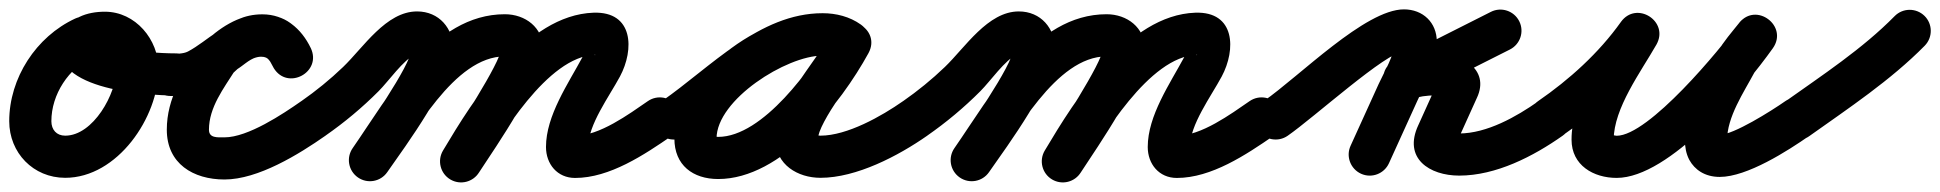

<svg xmlns="http://www.w3.org/2000/svg" viewBox="-55 -330 4143 410"><path d="M105.4 -290.3C105.4 -290.3 105.4 -290.3 105.4 -290.3C22 -251.6 -35.3 -163.2 -35.3 -71.2C-35.3 -3.7 16.1 49.7 84.2 49.7C195.9 49.7 283.6 -79.7 283.6 -182.5C283.6 -245.6 234.2 -305 169 -305C131.1 -305 91.3 -292.3 77.5 -252.9C77.5 -252.9 77.6 -252.9 77.6 -253C77.6 -253.1 77.6 -253.1 77.6 -253.1C37 -139.4 253.7 -126.2 320.9 -126C345.7 -125.9 365.9 -146 366 -170.9C366.1 -195.7 346 -215.9 321.1 -216C321.1 -216 321.1 -216 321.1 -216C281.5 -216.1 240.2 -220 201.5 -228.6C191.1 -230.9 180.8 -233.7 170.9 -237.5C166.5 -239.3 159.3 -248.6 158.4 -244C157.4 -238.8 163.5 -234.2 163.5 -229C163.1 -226.9 162.7 -224.9 162.4 -222.9C162.4 -222.8 162.4 -222.8 162.4 -222.9C162.4 -222.9 162.4 -223.1 162.5 -223.1C163.6 -226.3 159.3 -217 156.7 -214.8C152.5 -211.4 165 -215 169 -215C183.7 -215 193.6 -195.5 193.6 -182.5C193.6 -130.4 144.3 -40.3 84.2 -40.3C65.7 -40.3 54.7 -53 54.7 -71.2C54.7 -128.3 91.5 -184.6 143.3 -208.6C165.8 -219.1 175.7 -245.8 165.2 -268.4C154.7 -290.9 128 -300.7 105.4 -290.3Z M262 -171C262 -171 262 -171 262 -171C262 -144.3 283.8 -125 309.6 -125C335.6 -125 364.6 -127.9 387.9 -140.1C387.9 -140.1 387.9 -140.1 387.9 -140.2C387.9 -140.2 388 -140.2 388 -140.2C412.5 -153.1 434.1 -171.2 457.3 -186.1C457.3 -186.2 457.9 -186.5 458.4 -186.9C458.9 -187.2 459.4 -187.6 459.4 -187.6C474 -198.2 486 -209.4 505.3 -209.4C516.7 -209.4 523.1 -197.5 527.4 -188.6C539.7 -162.8 566.9 -161.3 587.3 -172.4C607.7 -183.4 621.3 -206.9 606.5 -231.3C581.1 -273.1 556 -298.9 502.6 -298.9C454.2 -298.9 411.2 -268.7 377.8 -236.4C377.6 -236.2 375.9 -234.2 374.3 -232.2C372.7 -230.2 371 -228.2 370.9 -228C336.4 -173.2 301.2 -120.8 301.2 -53C301.2 19.4 357.6 53.3 424.4 53.3C496.1 53.3 583.1 -0.4 639.8 -40.1C660.2 -54.4 665.1 -82.5 650.9 -102.8C636.6 -123.2 608.5 -128.1 588.2 -113.9C588.2 -113.9 588.2 -113.9 588.2 -113.9C549 -86.4 474.4 -36.7 424.4 -36.7C409.3 -36.7 391.2 -34.8 391.2 -53C391.2 -100.8 422.7 -141.3 447.1 -180C447.2 -180.2 445.4 -178 443.6 -175.8C441.9 -173.7 440.1 -171.5 440.2 -171.6C454.9 -185.8 480.3 -208.9 502.6 -208.9C520.4 -208.9 521.7 -197.5 529.5 -184.7C544.3 -160.3 570.2 -158.1 589.4 -168.5C608.5 -178.8 620.9 -201.7 608.6 -227.4C588.7 -269 553.1 -299.4 505.3 -299.4C465 -299.4 437.7 -283 406.6 -260.4C406.5 -260.4 407.1 -260.8 407.6 -261.1C408.1 -261.5 408.7 -261.9 408.7 -261.9C387.8 -248.4 368 -231.4 346 -219.8C346 -219.8 346.1 -219.8 346.1 -219.8C346.1 -219.9 346.1 -219.9 346.1 -219.9C336.7 -214.9 320.1 -215 309.6 -215C309.2 -215 310.1 -215 310.3 -215C310.9 -214.9 311.5 -214.9 312.1 -214.9C326.5 -213.6 339.3 -205 346.4 -192.4C349.4 -187.1 351.1 -181.4 351.8 -175.4C351.9 -173.9 351.9 -172.5 352 -171C352 -195.9 331.9 -216 307 -216C282.1 -216 262 -195.9 262 -171Z M639.7 -40.1C639.7 -40.1 639.7 -40.1 639.7 -40.1C680.4 -68.4 718.4 -100.1 753.4 -135.2C775.6 -157.4 804.9 -200.8 832.8 -214.8C833.7 -215.2 834.6 -215.6 835.6 -215.6C837.2 -215.6 832.3 -216.4 830.8 -217.2C826.7 -219.5 823.2 -227.9 823.2 -224C823.2 -191.8 723.8 -50.6 698.1 -13.7C683.9 6.7 688.9 34.7 709.3 48.9C729.7 63.1 757.7 58.1 771.9 37.7C771.9 37.7 771.9 37.7 771.9 37.7C811.6 -19.2 913.2 -156.2 913.2 -224C913.2 -269.5 882.6 -305.6 835.6 -305.6C769.3 -305.6 720.9 -228.4 677.6 -186.9C649.8 -160.2 619.9 -135.9 588.3 -113.9C567.9 -99.7 562.9 -71.7 577.1 -51.3C591.3 -30.9 619.3 -25.9 639.7 -40.1ZM771.9 37.7C771.9 37.7 771.9 37.7 771.9 37.7C828.4 -43.4 914.4 -209.6 1023.1 -209.6C1028 -209.6 1018.1 -214 1015.9 -219.8C1015.3 -221.5 1014.8 -226.9 1014.8 -225.1C1014.8 -197.6 918.3 -50.4 892.3 -10.6C878.7 10.2 884.6 38.1 905.4 51.7C926.2 65.3 954.1 59.4 967.7 38.6C967.7 38.6 967.7 38.6 967.7 38.6C1005.1 -18.7 1104.8 -161.1 1104.8 -225.1C1104.8 -271.3 1066.6 -299.6 1023.1 -299.6C869 -299.6 775.5 -124.8 698.1 -13.7C683.9 6.7 688.9 34.7 709.3 48.9C729.7 63.1 757.7 58.1 771.9 37.7ZM968.3 37.6C968.3 37.6 968.3 37.6 968.3 37.6C1013.2 -37.8 1113.8 -209.3 1215.6 -212.9C1218.6 -213 1212.8 -208.8 1203.2 -222.4C1192.4 -237.7 1203.6 -235.5 1189.5 -209.3C1158.4 -151.3 1110.9 -83.2 1110.9 -16.1C1110.9 20.2 1135 50 1173 50C1247 50 1320.9 0.4 1379.5 -39.9C1400 -54 1405.2 -82 1391.1 -102.5C1377 -123 1349 -128.2 1328.5 -114.1C1328.5 -114.1 1328.5 -114.1 1328.5 -114.1C1287.8 -86.1 1225.2 -40 1173 -40C1173.5 -40 1173.9 -40 1174.4 -39.9C1186.3 -39 1198.4 -29.2 1200.7 -17.3C1200.8 -16.7 1200.9 -15.9 1200.9 -16.1C1200.9 -63.4 1245.9 -123.9 1268.9 -166.7C1299.6 -224 1298.1 -305.9 1212.4 -302.9C1067.9 -297.7 956.4 -118.3 891 -8.5C878.3 12.8 885.2 40.5 906.6 53.2C927.9 65.9 955.6 58.9 968.3 37.6Z M1347 -51.3C1361.2 -30.9 1389.3 -25.9 1409.7 -40C1494.6 -99.1 1594.7 -211.8 1701.6 -211.8C1711.5 -211.8 1722.6 -210.3 1730.8 -204.4C1754.1 -187.8 1778.6 -199.5 1791.2 -219C1803.7 -238.4 1804.3 -265.6 1779.6 -279.9C1753.5 -295.1 1730.9 -301.1 1700.3 -301.1C1573.4 -301.1 1385.1 -169.2 1385.1 -34.2C1385.1 22.9 1424.8 52.3 1478.7 52.3C1614.2 52.3 1740.5 -108.7 1799.5 -216.4C1813.9 -242.7 1801.3 -266.7 1781.6 -277.5C1761.9 -288.3 1735 -285.9 1720.5 -259.6C1683.4 -191.8 1601.3 -109.2 1601.3 -31.6C1601.3 21.7 1648.8 49.7 1697 49.7C1773.9 49.7 1863.1 3 1924.8 -40.1C1945.2 -54.4 1950.1 -82.5 1935.9 -102.8C1921.6 -123.2 1893.5 -128.1 1873.2 -113.9C1827.7 -82 1754.1 -40.3 1697 -40.3C1688.8 -40.3 1684.3 -45.5 1688.7 -39.1C1690.2 -36.9 1691.3 -29 1691.3 -31.6C1691.3 -68.7 1776.1 -173.7 1799.5 -216.4C1813.9 -242.7 1801.3 -266.6 1781.6 -277.4C1761.9 -288.3 1734.9 -285.9 1720.5 -259.6C1680 -185.6 1573.9 -37.7 1478.7 -37.7C1476.1 -37.7 1473.5 -37.8 1471 -38.1C1465.3 -38.7 1475.1 -26.7 1475.1 -34.2C1475.1 -117.3 1624.8 -211.1 1700.3 -211.1C1715.7 -211.1 1722.3 -209.1 1734.4 -202.1C1759.2 -187.7 1783 -198.3 1794.8 -216.6C1806.6 -235 1806.4 -261 1783.2 -277.6C1759.5 -294.5 1730.5 -301.8 1701.6 -301.8C1566.4 -301.8 1462.2 -186.1 1358.3 -114C1337.9 -99.8 1332.9 -71.7 1347 -51.3Z M1924.7 -40.1C1924.7 -40.1 1924.7 -40.1 1924.7 -40.1C1965.4 -68.4 2003.4 -100.1 2038.4 -135.2C2060.6 -157.4 2089.9 -200.8 2117.8 -214.8C2118.7 -215.2 2119.6 -215.6 2120.6 -215.6C2122.2 -215.6 2117.3 -216.4 2115.8 -217.2C2111.7 -219.5 2108.2 -227.9 2108.2 -224C2108.2 -191.8 2008.8 -50.6 1983.1 -13.7C1968.9 6.7 1973.9 34.7 1994.3 48.9C2014.7 63.1 2042.7 58.1 2056.9 37.7C2056.9 37.7 2056.9 37.7 2056.9 37.7C2096.6 -19.2 2198.2 -156.2 2198.2 -224C2198.2 -269.5 2167.6 -305.6 2120.6 -305.6C2054.3 -305.6 2005.9 -228.4 1962.6 -186.9C1934.8 -160.2 1904.9 -135.9 1873.3 -113.9C1852.9 -99.7 1847.9 -71.7 1862.1 -51.3C1876.3 -30.9 1904.3 -25.9 1924.7 -40.1ZM2056.9 37.7C2056.9 37.7 2056.9 37.7 2056.9 37.7C2113.4 -43.4 2199.4 -209.6 2308.1 -209.6C2313 -209.6 2303.1 -214 2300.9 -219.8C2300.3 -221.5 2299.8 -226.9 2299.8 -225.1C2299.8 -197.6 2203.3 -50.4 2177.3 -10.6C2163.7 10.2 2169.6 38.1 2190.4 51.7C2211.2 65.3 2239.1 59.4 2252.7 38.6C2252.7 38.6 2252.7 38.6 2252.7 38.6C2290.1 -18.7 2389.8 -161.1 2389.8 -225.1C2389.8 -271.3 2351.6 -299.6 2308.1 -299.6C2154 -299.6 2060.5 -124.8 1983.1 -13.7C1968.9 6.7 1973.9 34.7 1994.3 48.9C2014.7 63.1 2042.7 58.1 2056.9 37.7ZM2253.3 37.6C2253.3 37.6 2253.3 37.6 2253.3 37.6C2298.2 -37.8 2398.8 -209.3 2500.6 -212.9C2503.6 -213 2497.8 -208.8 2488.2 -222.4C2477.4 -237.7 2488.6 -235.5 2474.5 -209.3C2443.4 -151.3 2395.9 -83.2 2395.9 -16.1C2395.9 20.2 2420 50 2458 50C2532 50 2605.9 0.4 2664.5 -39.9C2685 -54 2690.2 -82 2676.1 -102.5C2662 -123 2634 -128.2 2613.5 -114.1C2613.5 -114.1 2613.5 -114.1 2613.5 -114.1C2572.8 -86.1 2510.2 -40 2458 -40C2458.5 -40 2458.9 -40 2459.4 -39.9C2471.3 -39 2483.4 -29.2 2485.7 -17.3C2485.8 -16.7 2485.9 -15.9 2485.9 -16.1C2485.9 -63.4 2530.9 -123.9 2553.9 -166.7C2584.6 -224 2583.1 -305.9 2497.4 -302.9C2352.9 -297.7 2241.4 -118.3 2176 -8.5C2163.3 12.8 2170.2 40.5 2191.6 53.2C2212.9 65.9 2240.6 58.9 2253.3 37.6Z M2694.6 -40C2694.6 -40 2694.6 -40 2694.6 -40C2750.5 -78.6 2906.3 -220 2943 -220C2943.3 -220 2942.5 -220.1 2942.2 -220.1C2935.7 -221.5 2929.9 -226.3 2926.4 -231.9C2925.4 -233.6 2924.5 -235.4 2923.9 -237.3C2923.7 -238.1 2923.5 -238.9 2923.4 -239.7C2923.3 -240.1 2923.2 -241.4 2923.2 -241C2923.2 -212.4 2901 -177 2889 -150.6C2869 -106.6 2849 -62.6 2829 -18.6C2818.7 4 2828.8 30.7 2851.4 41C2874 51.3 2900.7 41.2 2911 18.6C2931 -25.4 2951 -69.4 2971 -113.4C2989 -152.9 3013.2 -196.7 3013.2 -241C3013.2 -281.8 2983.6 -310 2943 -310C2860.3 -310 2719.3 -166.5 2643.4 -114C2623 -99.9 2617.9 -71.8 2632 -51.4C2646.1 -31 2674.2 -25.9 2694.6 -40ZM3189.2 -284.7C3178 -306.9 3150.9 -315.9 3128.7 -304.7C3060.4 -270.2 2992.1 -235.8 2923.7 -201.3C2899.2 -189 2894.4 -164.1 2902.4 -144.3C2910.4 -124.6 2931.1 -110 2957.4 -118.2C2974.9 -123.6 2991.9 -126.7 3010.3 -126C3010.3 -126 3011 -126 3011.7 -126C3012.4 -126 3013.1 -126 3013.2 -126C3017.6 -126.1 3023.9 -124.3 3027.8 -124.7C3029.6 -124.9 3024.7 -126.6 3023.4 -127.9C3019.6 -131.6 3017.1 -136.2 3015.8 -141.4C3014.8 -145.4 3014.7 -149.6 3015.5 -153.7C3016.4 -158.3 3019.2 -163.2 3017.2 -159C3017.2 -159 3017.2 -158.9 3017.1 -158.8C3017.1 -158.7 3017 -158.5 3017 -158.5C3002.5 -126.5 2988 -94.5 2973.6 -62.5C2973.6 -62.5 2973.6 -62.7 2973.7 -62.8C2973.7 -62.9 2973.8 -63 2973.8 -63C2940.4 8.5 2998 45 3061 45C3139.7 45 3219.2 4 3281.9 -40.2C3302.2 -54.5 3307.1 -82.6 3292.8 -102.9C3278.5 -123.2 3250.4 -128.1 3230.1 -113.8C3183.4 -80.9 3120.1 -45 3061 -45C3056.1 -45 3051.1 -45.1 3046.2 -45.7C3035.8 -46.9 3048.2 -43.6 3052.1 -35.3C3054.4 -30.4 3052.6 -19.2 3055.4 -25C3055.4 -25 3055.4 -25.1 3055.5 -25.2C3055.5 -25.3 3055.6 -25.5 3055.6 -25.5C3070 -57.5 3084.5 -89.5 3099 -121.5C3099 -121.5 3098.9 -121.3 3098.9 -121.2C3098.8 -121.1 3098.8 -121 3098.8 -121C3127.9 -183.4 3063.1 -217.3 3010.8 -216C3010.8 -216 3011.5 -216 3012.3 -216C3013 -216 3013.7 -216 3013.7 -216C2985.1 -217.1 2957.9 -212.6 2930.6 -204.1C2904.4 -196 2900.5 -169 2909.3 -147.1C2918.1 -125.3 2939.7 -108.6 2964.3 -121C3032.6 -155.4 3100.9 -189.9 3169.3 -224.3C3191.4 -235.5 3200.4 -262.5 3189.2 -284.7Z M3217.9 -51.5C3232 -31 3260 -25.8 3280.5 -39.9C3355.8 -91.7 3426.5 -156.2 3479.7 -230.9C3496.2 -254.1 3484.3 -278.6 3464.7 -291.1C3445.2 -303.5 3418 -304 3403.9 -279.3C3361.8 -205.3 3300.9 -118.9 3300.9 -31.7C3300.9 23.1 3348 49.9 3397.2 49.9C3510.1 49.9 3669.5 -140.9 3730.7 -226.9C3747.6 -250.7 3738.7 -275.7 3721 -288.9C3703.4 -302.2 3677 -303.9 3658.8 -281C3643 -261.2 3625.5 -241.4 3612.9 -219.3C3612.9 -219.3 3612.8 -219 3612.6 -218.8C3612.5 -218.5 3612.3 -218.2 3612.3 -218.2C3581.2 -159.9 3543 -98.5 3543 -30.3C3543 -16.2 3545.5 -2.1 3551.9 10.5C3551.9 10.5 3552.1 10.8 3552.3 11.1C3552.5 11.5 3552.6 11.8 3552.6 11.8C3563.8 32 3585.1 47.8 3617.4 47.8C3675.8 47.8 3762.7 -7.9 3808.8 -40.1C3829.2 -54.4 3834.1 -82.5 3819.9 -102.8C3805.6 -123.2 3777.5 -128.1 3757.2 -113.9C3757.2 -113.9 3757.2 -113.9 3757.2 -113.9C3727.5 -93.1 3646.6 -42.2 3617.4 -42.2C3612.1 -42.2 3626.5 -36.8 3630.4 -32.1C3631.3 -31 3632 -29.9 3632.8 -28.7C3633.3 -27.9 3634.4 -25.5 3634.1 -26.3C3633.4 -28.2 3632.3 -30.1 3631.4 -31.8C3631.4 -31.8 3631.5 -31.5 3631.7 -31.1C3631.9 -30.8 3632.1 -30.5 3632.1 -30.5C3631.7 -31.2 3632.8 -29 3633 -28.2C3633.4 -26.9 3633 -30 3633 -30.3C3633 -80.6 3668.4 -132.2 3691.7 -175.8C3691.7 -175.8 3691.5 -175.5 3691.4 -175.2C3691.2 -175 3691.1 -174.7 3691.1 -174.7C3701.3 -192.6 3716.3 -208.8 3729.2 -225C3747.4 -247.8 3737.9 -273.2 3719.6 -287C3701.3 -300.8 3674.2 -302.9 3657.3 -279.1C3618.6 -224.6 3465.5 -40.1 3397.2 -40.1C3392.7 -40.1 3382.8 -44.3 3386.7 -40.2C3388.9 -38 3390.4 -35.1 3390.9 -32C3390.9 -31.9 3390.9 -31.8 3390.9 -31.7C3390.9 -98.9 3448.9 -176.5 3482.1 -234.7C3496.2 -259.5 3485.5 -283.2 3467.2 -294.9C3448.9 -306.6 3422.9 -306.3 3406.3 -283.1C3359.3 -217 3296.1 -159.9 3229.5 -114.1C3209 -100 3203.8 -72 3217.9 -51.5Z M3745.3 -49.6C3759.7 -29.3 3787.8 -24.6 3808.1 -39C3892.4 -98.9 3982.3 -158.5 4055.1 -232.4C4072.5 -250.2 4072.3 -278.7 4054.6 -296.1C4036.8 -313.5 4008.3 -313.3 3990.9 -295.6C3990.9 -295.6 3990.9 -295.6 3990.9 -295.6C3922 -225.5 3835.9 -169.2 3755.9 -112.3C3735.7 -97.9 3730.9 -69.9 3745.3 -49.6Z"/></svg>

Font: FRB American Cursive Guidelines Black
Style: Bold Italic
Weight: 900
Italic angle: -25°
Version: Version 2.0;Modular Font Editor K font №1